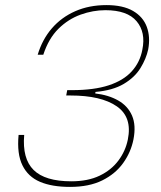

<svg xmlns="http://www.w3.org/2000/svg" viewBox="-20 -727 634 754"><path d="M128 -512Q146 -572 183.5 -615.5Q221 -659 275.5 -683Q330 -707 398 -707Q463 -707 502.5 -684Q542 -661 556.5 -621.5Q571 -582 562 -533Q554 -496 531.5 -459.5Q509 -423 466 -397.5Q423 -372 355 -366L354 -360Q406 -354 444 -332.5Q482 -311 498.5 -273Q515 -235 504 -179Q494 -129 463.5 -86.5Q433 -44 381.5 -18.5Q330 7 255 7Q184 7 137 -13Q90 -33 68 -78Q46 -123 53 -197H75Q67 -104 112 -59.5Q157 -15 260 -15Q325 -15 371 -37Q417 -59 445 -96.5Q473 -134 482 -179Q500 -267 438.5 -309.5Q377 -352 257 -352H240L244 -373H262Q349 -373 407 -392Q465 -411 497.5 -447Q530 -483 539 -532Q553 -600 516.5 -643.5Q480 -687 394 -687Q345 -687 296.5 -669.5Q248 -652 209.5 -614Q171 -576 150 -512Z"/></svg>

Font: Albert Sans Thin
Style: Italic
Weight: 250
Italic angle: -11.25°
Designer: Andreas Rasmussen
Foundry: a.Foundry
Version: Version 1.025